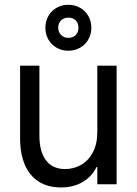

<svg xmlns="http://www.w3.org/2000/svg" viewBox="-20 -783 581 816"><path d="M475.6 0H393.6V-503.9H475.6ZM256.8 -64.5Q293 -64.5 324.2 -82Q355.5 -99.6 374.5 -135.3Q393.6 -170.9 393.6 -222.7L405.3 -144.5V-73.2H377.9L405.3 -144.5Q405.3 -97.7 384.3 -62Q363.3 -26.4 325.7 -6.3Q288.1 13.7 239.3 13.7Q183.6 13.7 144.5 -11.2Q105.5 -36.1 85.4 -83Q65.4 -129.9 65.4 -195.3V-503.9H147.5V-207Q147.5 -137.7 175.8 -101.1Q204.1 -64.5 256.8 -64.5ZM313.5 -665Q313.5 -684.6 301.8 -696.3Q290 -708 270.5 -708Q252 -708 239.7 -696.3Q227.5 -684.6 227.5 -665Q227.5 -646.5 239.7 -634.3Q252 -622.1 270.5 -622.1Q290 -622.1 301.8 -634.3Q313.5 -646.5 313.5 -665ZM172.9 -665Q172.9 -692.4 185.5 -714.8Q198.2 -737.3 220.7 -750Q243.2 -762.7 270.5 -762.7Q297.9 -762.7 320.3 -750Q342.8 -737.3 355.5 -714.8Q368.2 -692.4 368.2 -665Q368.2 -637.7 355.5 -615.2Q342.8 -592.8 320.3 -580.1Q297.9 -567.4 270.5 -567.4Q243.2 -567.4 220.7 -580.1Q198.2 -592.8 185.5 -615.2Q172.9 -637.7 172.9 -665Z"/></svg>

Font: Wanted Sans Std Variable
Style: Regular
Weight: 400
Designer: Original Design by Kil Hyung-jin and Kang Hanbin, Wanted Lab, Inc;
Foundry: Wanted Lab, Inc.
Version: Version 1.003;Glyphs 3.2 (3227)